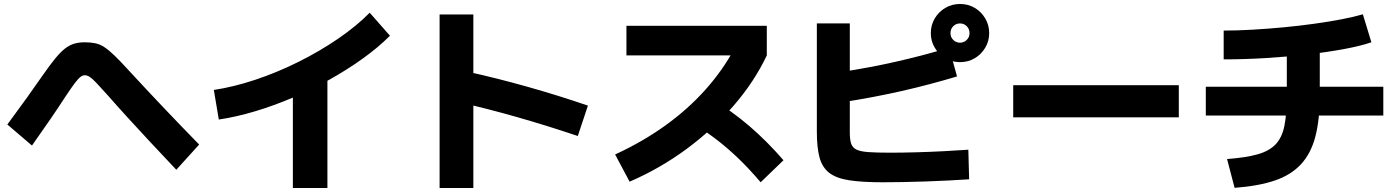

<svg xmlns="http://www.w3.org/2000/svg" viewBox="-20 -870 7040 967"><path d="M868 -15Q794 -93 734.5 -157Q675 -221 622.5 -278.5Q570 -336 520 -393Q485 -432 464.5 -453.5Q444 -475 431.5 -483Q419 -491 407 -491Q396 -491 384.5 -482Q373 -473 355 -449Q337 -425 306 -378Q273 -327 233.5 -269.5Q194 -212 141 -137L17 -243Q72 -317 116 -378.5Q160 -440 196 -492Q231 -542 257 -574Q283 -606 305.5 -624Q328 -642 352 -649.5Q376 -657 407 -657Q437 -657 460.5 -652Q484 -647 506.5 -632Q529 -617 557.5 -589.5Q586 -562 626 -518Q722 -414 809 -322.5Q896 -231 983 -142Z M1057 -417Q1157 -432 1266.5 -468.5Q1376 -505 1482.5 -558Q1589 -611 1682 -674.5Q1775 -738 1842 -806L1944 -690Q1885 -631 1807 -575Q1729 -519 1639.5 -469Q1550 -419 1455 -378.5Q1360 -338 1265 -309.5Q1170 -281 1082 -268ZM1455 77V-498H1629V77Z M2890 -185Q2733 -238 2581.5 -281Q2430 -324 2297 -354L2339 -508Q2484 -476 2640 -432Q2796 -388 2941 -338ZM2194 77V-797H2364V77Z M3078 -92Q3217 -156 3331 -238Q3445 -320 3533 -418.5Q3621 -517 3681 -629L3730 -591H3135V-740H3842V-591Q3779 -458 3675 -338Q3571 -218 3437.5 -119.5Q3304 -21 3151 45ZM3811 48Q3755 -18 3699.5 -71.5Q3644 -125 3585 -170Q3526 -215 3459 -255L3566 -370Q3663 -313 3752.5 -236.5Q3842 -160 3926 -63Z M4425 48Q4322 48 4257 38Q4192 28 4156.5 0.5Q4121 -27 4107.5 -77Q4094 -127 4094 -207V-752H4260V-203Q4260 -168 4266.5 -147.5Q4273 -127 4292.5 -117Q4312 -107 4353 -104Q4394 -101 4462 -101Q4526 -101 4596 -103Q4666 -105 4733.5 -108.5Q4801 -112 4857 -116L4861 33Q4815 36 4758 39Q4701 42 4641.5 44Q4582 46 4526 47Q4470 48 4425 48ZM4203 -505Q4286 -518 4355.5 -531Q4425 -544 4489 -558.5Q4553 -573 4619 -590Q4685 -607 4760 -630L4800 -485Q4660 -443 4521 -411.5Q4382 -380 4229 -356ZM4815 -557Q4775 -557 4741.5 -576.5Q4708 -596 4688 -629.5Q4668 -663 4668 -703Q4668 -744 4688 -777.5Q4708 -811 4741.5 -830.5Q4775 -850 4815 -850Q4856 -850 4889 -830.5Q4922 -811 4942 -777.5Q4962 -744 4962 -703Q4962 -663 4942 -629.5Q4922 -596 4889 -576.5Q4856 -557 4815 -557ZM4815 -655Q4835 -655 4849 -669Q4863 -683 4863 -703Q4863 -724 4849 -738Q4835 -752 4815 -752Q4795 -752 4781 -738Q4767 -724 4767 -703Q4767 -683 4781 -669Q4795 -655 4815 -655Z M5083 -279V-441H5917V-279Z M6160 -69Q6254 -76 6313 -92.5Q6372 -109 6404.5 -143Q6437 -177 6449 -237Q6461 -297 6461 -391V-678H6627V-391Q6627 -268 6605 -183Q6583 -98 6533 -43.5Q6483 11 6401 39Q6319 67 6198 76ZM6053 -288V-433H6947V-288ZM6143 -716Q6210 -716 6288 -720.5Q6366 -725 6445.5 -732.5Q6525 -740 6600 -750.5Q6675 -761 6737.5 -773Q6800 -785 6844 -798L6887 -657Q6831 -638 6747 -622.5Q6663 -607 6562 -595.5Q6461 -584 6354 -577.5Q6247 -571 6143 -571Z"/></svg>

Font: M PLUS 1 Thin ExtraBold
Style: Regular
Weight: 800
Version: Version 1.001